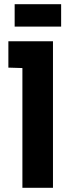

<svg xmlns="http://www.w3.org/2000/svg" viewBox="-20 -897 315 917"><path d="M272 -877H50V-770H272ZM20 -574 87 -572V0H233V-700H20Z"/></svg>

Font: Advent Pro ExtraBold
Style: Regular
Weight: 800
Designer: VivaRado, Andreas Kalpakidis
Foundry: VivaRado, Andreas Kalpakidis
Version: Version 3.000